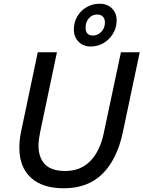

<svg xmlns="http://www.w3.org/2000/svg" viewBox="-20 -996 771 1032"><path d="M92 -282 183 -715H286L195 -282Q187 -242 187 -213Q187 -149 221.5 -113Q256 -77 331 -77Q414 -77 466 -131Q518 -185 538 -282L630 -715H731L640 -284Q609 -139 530.5 -61.5Q452 16 323 16Q208 16 146 -41Q84 -98 84 -202Q84 -221 86 -241Q88 -261 92 -282ZM516 -976Q556 -976 581.5 -951Q607 -926 607 -886Q607 -848 588 -816Q569 -784 537.5 -765Q506 -746 467 -746Q428 -746 402.5 -771.5Q377 -797 377 -837Q377 -877 395.5 -908Q414 -939 445.5 -957.5Q477 -976 516 -976ZM503 -918Q476 -918 458 -898Q440 -878 440 -848Q440 -805 480 -805Q506 -805 525 -825.5Q544 -846 544 -875Q544 -895 533 -906.5Q522 -918 503 -918Z"/></svg>

Font: Wix Madefor Text Medium
Style: Italic
Weight: 500
Italic angle: -12°
Designer: Dalton Maag Ltd
Foundry: Dalton Maag Ltd
Version: Version 3.100